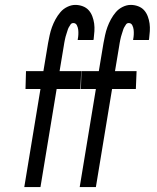

<svg xmlns="http://www.w3.org/2000/svg" viewBox="-20 -763 640 783"><path d="M79 0 145 -400H84L86 -473H157L176 -587Q179 -603 182.5 -619.5Q186 -636 192 -652.5Q198 -669 206.5 -684.5Q215 -700 226.5 -713.5Q238 -727 254.5 -735Q271 -743 287 -743Q303 -743 317.5 -737.5Q332 -732 341.5 -721.5Q351 -711 356.5 -696.5Q362 -682 364 -667Q366 -652 365 -636Q364 -620 362 -604L361 -600H297V-602Q299 -612 299.5 -622Q300 -632 299 -641.5Q298 -651 293.5 -660Q289 -669 279 -669Q272 -669 268 -663.5Q264 -658 260.5 -651.5Q257 -645 255.5 -639Q254 -633 251.5 -626.5Q249 -620 247.5 -613.5Q246 -607 244.5 -600.5Q243 -594 242 -587.5Q241 -581 240 -575L223 -473H311L308 -400H211L145 0ZM305 0 371 -400H310L312 -473H383L402 -587Q405 -603 408.5 -619.5Q412 -636 418 -652.5Q424 -669 432.5 -684.5Q441 -700 452.5 -713.5Q464 -727 480.5 -735Q497 -743 513 -743Q529 -743 543.5 -737.5Q558 -732 567.5 -721.5Q577 -711 582.5 -696.5Q588 -682 590 -667Q592 -652 591 -636Q590 -620 588 -604L587 -600H523V-602Q525 -612 525.5 -622Q526 -632 525 -641.5Q524 -651 519.5 -660Q515 -669 505 -669Q498 -669 494 -663.5Q490 -658 486.5 -651.5Q483 -645 481.5 -639Q480 -633 477.5 -626.5Q475 -620 473.5 -613.5Q472 -607 470.5 -600.5Q469 -594 468 -587.5Q467 -581 466 -575L449 -473H537L534 -400H437L371 0Z"/></svg>

Font: Iosevka Extended Oblique
Style: Regular
Weight: 400
Width: 7
Italic angle: -9°
Monospace: yes
Designer: Belleve Invis
Foundry: Belleve Invis
Version: Version 32.0.1; ttfautohint (v1.8.4)